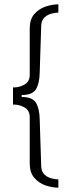

<svg xmlns="http://www.w3.org/2000/svg" viewBox="-20 -706 355 885"><path d="M249 159Q220 159 189.5 148.5Q159 138 138 113.5Q117 89 117 47V-167Q117 -198 92 -211.5Q67 -225 40 -224V-303Q67 -302 92 -315.5Q117 -329 117 -360V-574Q117 -617 138 -641Q159 -665 189.5 -675.5Q220 -686 249 -686V-648Q235 -648 216.5 -643Q198 -638 184.5 -625Q171 -612 170 -589L163 -371Q162 -322 146 -295Q130 -268 80 -268V-259Q130 -259 146 -232Q162 -205 163 -156L170 62Q171 85 184.5 98Q198 111 216.5 116Q235 121 249 121Z"/></svg>

Font: Chivo Medium Thin
Style: Regular
Weight: 250
Version: Version 2.002